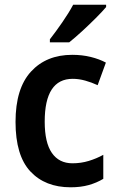

<svg xmlns="http://www.w3.org/2000/svg" viewBox="-20 -786 497 816"><path d="M280 10Q172 10 109 -57.5Q46 -125 46 -268Q46 -410 111.5 -481.5Q177 -553 287 -553Q329 -553 365.5 -544Q402 -535 430 -520L395 -424Q369 -436 342 -443.5Q315 -451 289 -451Q170 -451 170 -269Q170 -180 200.5 -136Q231 -92 288 -92Q324 -92 357 -102Q390 -112 419 -128V-26Q391 -9 357 0.5Q323 10 280 10ZM431 -756Q415 -737 387 -709Q359 -681 328.5 -653Q298 -625 274 -606H192V-619Q217 -651 245 -691.5Q273 -732 291 -766H431Z"/></svg>

Font: Noto Sans Hebrew SemiCondensed SemiBold
Style: Regular
Weight: 600
Width: 4
Designer: Monotype Design Team
Foundry: Monotype Imaging Inc.
Version: Version 2.004; ttfautohint (v1.8.4.7-5d5b)